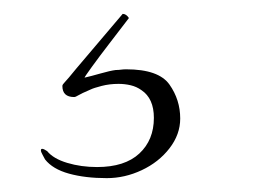

<svg xmlns="http://www.w3.org/2000/svg" viewBox="-20 -30 390 277"><path d="M134 227Q103 227 79.5 220.5Q56 214 45 200Q44 198 41.5 193.5Q39 189 39 187Q39 182 48 188Q57 199 77 205Q97 211 120 211Q160 211 181 191.5Q202 172 202 140Q202 112 184 100Q177 95 168.5 93Q160 91 151 91Q138 91 126.5 94Q115 97 111 99Q97 105 93 107.5Q89 110 87 110Q70 110 70 94Q70 92 73.5 88.5Q77 85 90 69L157 -10Q162 -10 166 -4Q153 13 138 32.5Q123 52 112.5 66.5Q102 81 102 82Q111 80 125 76Q139 72 147 71Q151 71 154.5 70.5Q158 70 162 70Q209 70 224.5 92Q240 114 240 141Q240 164 224.5 184Q209 204 184.5 215.5Q160 227 134 227Z"/></svg>

Font: Lovers Quarrel
Style: Regular
Weight: 400
Designer: Robert E. Leuschke
Foundry: Robert E. Leuschke
Version: Version 1.010; ttfautohint (v1.8.3)